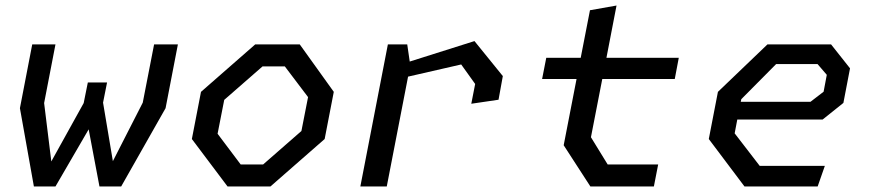

<svg xmlns="http://www.w3.org/2000/svg" viewBox="-20 -674 3140 694"><path d="M102.5 0H180.5L300.5 -206.5L339.5 0H418L578.5 -283L623 -513.5H537L496 -303L388 -91.5L352.5 -303L367 -376H297.5L282.5 -301.5L165.5 -90.5L139.5 -301.5L180.5 -513.5H96.5L52 -283Z M802.5 0H957.5L1153.5 -171.5L1186.5 -342L1063.5 -513.5H902.5L706.5 -342L673.5 -171.5ZM766.5 -190.5 790.5 -313 929 -434H1009.5L1093.5 -323L1069.5 -200.5L931 -79.5H850Z M1683.5 -299 1782 -313.5 1797.5 -399 1695 -525.5 1461 -451.5 1452 -513.5H1382L1282.5 0H1378L1455 -397L1647 -441L1697.5 -370.5Z M2114 0H2343.5L2359 -79.5H2176.5L2116 -178L2157 -388.5H2419L2433.5 -465H2172L2208.5 -654L2112.5 -637L2079 -465H1954.5L1939.5 -388.5H2064L2017.5 -149Z M2671 0H2935.5L2961.5 -74.5H2726L2635.5 -192L2645 -242H2953.5L3028.5 -302L3052.5 -427L2984 -513.5H2754L2575 -342L2542 -171.5ZM2657.5 -306 2659.5 -315.5 2785.5 -442.5H2935L2968.5 -403.5L2957 -342.5L2909.5 -306Z"/></svg>

Font: Monaspace Krypton
Style: Italic
Weight: 400
Italic angle: -11°
Designer: Riley Cran & the Lettermatic Team
Foundry: Lettermatic
Version: Version 1.101 (Monaspace Krypton)